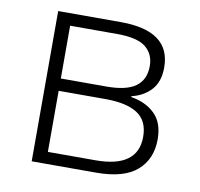

<svg xmlns="http://www.w3.org/2000/svg" viewBox="-65 -599 696 668"><g transform="rotate(10 283.0 -265.5)"><path d="M485.8 -401.4Q485.8 -351.1 459.7 -322.3Q433.6 -293.5 390.6 -283.2V-280.3Q442.9 -272 474.9 -240.7Q506.8 -209.5 506.8 -150.9Q506.8 -81.5 460.4 -40.8Q414.1 0 315.4 0H88.4V-530.8H309.6Q485.8 -530.8 485.8 -401.4ZM435.5 -397.5Q435.5 -439.5 405.8 -463.6Q376 -487.8 304.7 -487.8H138.2V-301.3H299.8Q370.1 -301.3 402.8 -325.4Q435.5 -349.6 435.5 -397.5ZM455.6 -150.9Q455.6 -207.5 417 -232.7Q378.4 -257.8 303.7 -257.8H138.2V-42H306.6Q455.6 -42 455.6 -150.9Z"/></g></svg>

Font: Open Sans Light
Style: Regular
Weight: 300
Designer: Monotype Design Team
Foundry: Monotype Imaging Inc.
Version: Version 3.000; ttfautohint (v1.8.4)